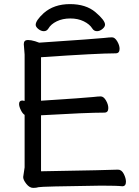

<svg xmlns="http://www.w3.org/2000/svg" viewBox="-20 -900 678 936"><path d="M142 16Q124 16 108.5 -3.5Q93 -23 93 -37L100 -84V-340Q90 -346 81.5 -363.5Q73 -381 73 -393Q73 -410 89 -410L100 -408V-634L96 -685Q96 -705 116 -705Q131 -705 151 -699L171 -692Q453 -711 488 -715Q514 -718 526 -718Q540 -718 551.5 -698.5Q563 -679 563 -662Q563 -640 544 -640Q456 -640 180 -621V-409Q397 -423 433 -427Q459 -430 471 -430Q485 -430 496.5 -410.5Q508 -391 508 -373Q508 -351 489 -351Q404 -351 180 -338V-65Q523 -71 555 -73Q573 -73 583.5 -52Q594 -31 594 -14Q594 8 576 8Q552 5 473 5Q179 9 168 12.5Q157 16 142 16ZM453 -748Q438 -748 430 -761Q417 -782 388.5 -796Q360 -810 323 -810Q285 -810 256.5 -796Q228 -782 216 -761Q208 -748 194 -748Q180 -748 167 -758.5Q154 -769 154 -779Q154 -800 193 -836Q243 -880 321 -880Q399 -880 445.5 -840.5Q492 -801 492 -780Q492 -769 479 -758.5Q466 -748 453 -748Z"/></svg>

Font: LXGW WenKai TC
Style: Bold
Weight: 700
Designer: LXGW / Fontworks Inc.
Foundry: LXGW / Fontworks Inc.
Version: Version 1.330;April 28, 2024